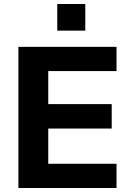

<svg xmlns="http://www.w3.org/2000/svg" viewBox="-20 -939 639 959"><path d="M72 0V-705H562V-584H221V-419H538V-297H221V-121H562V0ZM266 -786V-919H406V-786Z"/></svg>

Font: Mulish ExtraLight ExtraBold
Style: Regular
Weight: 800
Version: Version 3.603